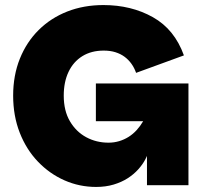

<svg xmlns="http://www.w3.org/2000/svg" viewBox="-20 -732 797 759"><path d="M518 -444Q511 -464 499.5 -480Q488 -496 472.5 -507.5Q457 -519 436.5 -525.5Q416 -532 390 -532Q341 -532 305.5 -510Q270 -488 251 -448Q232 -408 232 -354Q232 -294 256.5 -252.5Q281 -211 321 -189.5Q361 -168 409 -168Q431 -168 451 -174Q471 -180 488.5 -191Q506 -202 520.5 -218Q535 -234 546 -253H359V-402H725V0H561V-146L569 -140Q565 -122 554.5 -102Q544 -82 526.5 -62.5Q509 -43 485 -27.5Q461 -12 429.5 -2.5Q398 7 360 7Q294 7 235 -19Q176 -45 130 -93Q84 -141 58 -207.5Q32 -274 32 -354Q32 -434 58.5 -500Q85 -566 133 -613.5Q181 -661 246 -686.5Q311 -712 389 -712Q499 -712 584.5 -664Q670 -616 707 -513Z"/></svg>

Font: Parkinsans ExtraBold
Style: Regular
Weight: 800
Designer: Red Stone, Indian Type Foundry
Foundry: Indian Type Foundry
Version: Version 1.000